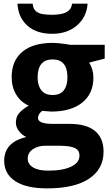

<svg xmlns="http://www.w3.org/2000/svg" viewBox="-20 -791 605 1051"><path d="M237.8 240.2Q123.5 240.2 63.2 200.4Q2.9 160.6 2.9 88.9Q2.9 -12.2 124 -41Q101.1 -50.8 84 -73Q66.9 -95.2 66.9 -120.1Q66.9 -151.4 85 -172.1Q103 -192.9 137.2 -212.9Q94.2 -231.4 69.1 -272.5Q43.9 -313.5 43.9 -369.1Q43.9 -458.5 102.1 -507.3Q160.2 -556.2 268.1 -556.2Q283.2 -556.2 303.2 -554.2Q323.2 -552.2 340.1 -549.8Q356.9 -547.4 362.8 -545.9H553.2V-470.2L467.8 -448.2Q491.2 -411.6 491.2 -366.2Q491.2 -278.3 429.9 -229.2Q368.7 -180.2 259.8 -180.2Q233.9 -181.6 210.9 -184.1Q188 -166.5 188 -145Q188 -112.8 270 -112.8H362.8Q452.6 -112.8 499.8 -74.2Q546.9 -35.6 546.9 39.1Q546.9 134.8 467 187.5Q387.2 240.2 237.8 240.2ZM268.1 -271Q310.1 -271 329.6 -296.9Q349.1 -322.8 349.1 -367.2Q349.1 -465.8 268.1 -465.8Q186 -465.8 186 -367.2Q186 -322.8 206.3 -296.9Q226.6 -271 268.1 -271ZM244.1 143.1Q324.2 143.1 369.6 121.1Q415 99.1 415 61Q415 30.3 388.2 18.6Q361.3 6.8 305.2 6.8H228Q187 6.8 159.4 26.1Q131.8 45.4 131.8 77.1Q131.8 107.9 161.4 125.5Q190.9 143.1 244.1 143.1ZM459.5 -771Q454.6 -698.2 401.6 -652.1Q348.6 -606 265.6 -606Q179.7 -606 129.6 -650.9Q79.6 -695.8 75.7 -771H158.7Q161.1 -743.2 176 -730.2Q190.9 -717.3 214.6 -713.6Q238.3 -710 266.6 -710Q290 -710 314 -714.4Q337.9 -718.8 354.7 -731.9Q371.6 -745.1 374.5 -771Z"/></svg>

Font: Open Sans
Style: Bold
Weight: 700
Designer: Monotype Design Team
Foundry: Monotype Imaging Inc.
Version: Version 3.000; ttfautohint (v1.8.4)